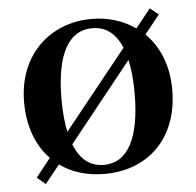

<svg xmlns="http://www.w3.org/2000/svg" viewBox="-47 -620 717 701"><g transform="rotate(-5 311.5 -269.0)"><path d="M311 16C469 16 583 -90 583 -270C583 -359 552 -430 503 -478L558 -547L527 -572L472 -503C427 -535 371 -552 311 -552C164 -552 40 -448 40 -270C40 -181 68 -109 116 -60L62 8L93 34L147 -33C191 -1 247 16 311 16ZM188 -149C181 -182 177 -222 177 -268C177 -437 226 -518 311 -518C360 -518 396 -492 419 -437ZM311 -17C261 -17 224 -45 202 -102L433 -391C441 -357 445 -316 445 -268C445 -100 396 -17 311 -17Z"/></g></svg>

Font: Noto Serif CJK TC
Style: Bold
Weight: 700
Designer: Ryoko NISHIZUKA 西塚涼子 (kana & ideographs); Frank Grießhammer (Latin, Greek & Cyrillic); Wenlong ZHANG 张文龙 (bopomofo); San
Foundry: Adobe
Version: Version 2.001;hotconv 1.1.0;makeotfexe 2.6.0